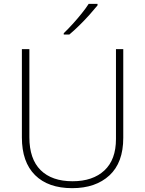

<svg xmlns="http://www.w3.org/2000/svg" viewBox="-20 -970 756 1000"><path d="M622 -252Q622 -123 550 -56.5Q478 10 356 10Q231 10 162.5 -58Q94 -126 94 -254V-714H133V-255Q133 -142 191.5 -84Q250 -26 358 -26Q463 -26 523.5 -82Q584 -138 584 -246V-714H622ZM488 -942Q471 -921 446.5 -893.5Q422 -866 394 -838.5Q366 -811 341 -790H312V-797Q333 -817 358 -844.5Q383 -872 405.5 -900Q428 -928 442 -950H488Z"/></svg>

Font: Noto Sans Thai ExtraLight
Style: Regular
Weight: 200
Designer: Monotype Design Team
Foundry: Monotype Imaging Inc.
Version: Version 2.001; ttfautohint (v1.8.4.7-5d5b)